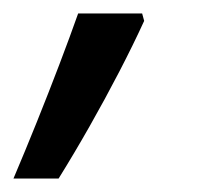

<svg xmlns="http://www.w3.org/2000/svg" viewBox="-63 -136 328 285"><path d="M-43 129Q-26 89 -8.5 45.5Q9 2 25 -40Q41 -82 53 -116H148L151 -105Q135 -70 114 -29.5Q93 11 70 51.5Q47 92 24 129Z"/></svg>

Font: Noto Sans Display
Style: Italic
Weight: 400
Italic angle: -12°
Designer: Monotype Design Team
Foundry: Monotype Imaging Inc.
Version: Version 2.003